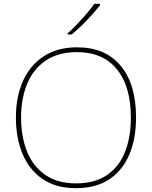

<svg xmlns="http://www.w3.org/2000/svg" viewBox="-20 -972 794 1002"><path d="M690 -358Q690 -250 655.5 -167Q621 -84 551.5 -37Q482 10 376 10Q272 10 202.5 -37.5Q133 -85 98 -168Q63 -251 63 -359Q63 -467 100 -549.5Q137 -632 208.5 -678.5Q280 -725 382 -725Q530 -725 610 -628.5Q690 -532 690 -358ZM90 -359Q90 -259 121 -181.5Q152 -104 216 -59.5Q280 -15 377 -15Q475 -15 538.5 -58.5Q602 -102 632.5 -179.5Q663 -257 663 -358Q663 -521 590 -610.5Q517 -700 382 -700Q284 -700 219 -656Q154 -612 122 -535Q90 -458 90 -359ZM502 -945Q476 -911 435 -868Q394 -825 354 -792H333V-798Q356 -818 382.5 -846Q409 -874 433.5 -902.5Q458 -931 472 -952H502Z"/></svg>

Font: Noto Sans Thaana Thin
Style: Regular
Weight: 100
Designer: David Williams
Foundry: Google Inc.
Version: Version 3.001; ttfautohint (v1.8.4.7-5d5b)